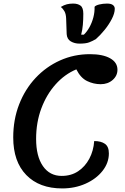

<svg xmlns="http://www.w3.org/2000/svg" viewBox="-20 -1029 702 1074"><path d="M328 25Q200 25 127 -50Q54 -125 54 -260Q54 -360 87 -445Q120 -530 179 -593Q238 -656 316 -691Q394 -726 483 -726Q555 -726 596 -703Q637 -680 637 -639Q637 -605 610 -581.5Q583 -558 543 -558Q504 -558 467.5 -575.5Q431 -593 407 -641Q342 -614 291 -557Q240 -500 211 -422Q182 -344 182 -252Q182 -155 220 -100Q258 -45 325 -45Q378 -45 417 -71Q456 -97 479.5 -141Q503 -185 507 -240Q545 -240 567 -224.5Q589 -209 589 -171Q589 -118 553.5 -73Q518 -28 458.5 -1.5Q399 25 328 25ZM425 -785Q397 -785 376 -797.5Q355 -810 353 -838L350 -925Q349 -951 340.5 -966Q332 -981 320 -990Q338 -1001 354 -1005Q370 -1009 389 -1009Q415 -1009 430.5 -997.5Q446 -986 446 -952Q446 -920 443.5 -890.5Q441 -861 434 -835H449Q466 -851 480 -876Q494 -901 502 -931Q510 -961 509 -991Q515 -999 535.5 -1004Q556 -1009 579 -1009Q601 -1009 611.5 -1001Q622 -993 622 -980Q622 -955 605.5 -923Q589 -891 564.5 -861Q540 -831 516 -810Q497 -799 478.5 -792Q460 -785 425 -785Z"/></svg>

Font: Lemonada
Style: Regular
Weight: 400
Designer: Mohamed Gaber (Arabic), Eduardo Tunni (Latin)
Foundry: Kief Type Foundry
Version: Version 4.005